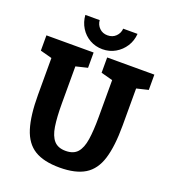

<svg xmlns="http://www.w3.org/2000/svg" viewBox="-153 -962 962 1082"><g transform="rotate(20 328.5 -421.0)"><path d="M582.3 -336Q582.3 -212 558.8 -136Q535.3 -60 479.7 -26Q424 8 328.7 8Q233.3 8 178 -26Q122.7 -60 98.8 -136Q75 -212 75 -336H218Q218 -254 226.3 -199.8Q234.7 -145.7 258.7 -118.8Q282.7 -92 328.7 -92Q375.3 -92 399 -118.8Q422.7 -145.7 431 -199.8Q439.3 -254 439.3 -336ZM439.3 -667H582.3V-336H439.3ZM218 -336H75V-667H218ZM5 -667H85L104.3 -548.7L5 -575.3ZM369.3 -667H449.3L468.7 -548.7L369.3 -575.3ZM174.7 -548 208 -667H288V-575.3ZM539 -548 572.3 -667H652.3V-575.3ZM257.7 -850.3Q259.7 -822.7 279 -803.7Q298.3 -784.7 327.7 -784.7Q358 -784.7 377.3 -803.7Q396.7 -822.7 398.7 -850.3H484.7Q481.7 -808.3 460.2 -774.8Q438.7 -741.3 404.2 -721.3Q369.7 -701.3 327.7 -701.3Q285.7 -701.3 251.2 -720.8Q216.7 -740.3 195.7 -774.3Q174.7 -808.3 171.7 -850.3Z"/></g></svg>

Font: Epunda Slab Light
Style: Regular
Weight: 300
Designer: Simon Atzbach
Foundry: typofactur
Version: Version 1.102